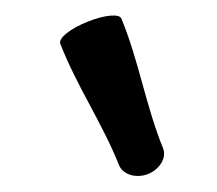

<svg xmlns="http://www.w3.org/2000/svg" viewBox="-20 -1000 277 245"><path d="M57 -944C78 -890 111 -842 132 -789C137 -777 154 -772 169 -778C184 -784 193 -799 188 -811C166 -865 157 -923 135 -976C133 -983 113 -981 91 -972C69 -963 54 -951 57 -944Z"/></svg>

Font: Nupuram Expanded Light
Style: Regular
Weight: 300
Width: 7
Designer: Santhosh Thottingal (santhosh.thottingal@gmail.com)
Foundry: SMC
Version: Version 1.000